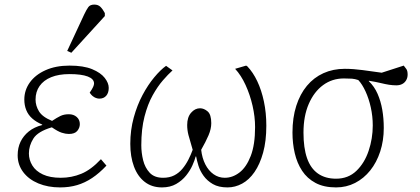

<svg xmlns="http://www.w3.org/2000/svg" viewBox="-20 -803 1833 837"><path d="M242 14Q189 14 147 -3.5Q105 -21 81 -53Q57 -85 57 -126Q57 -159 69.5 -185Q82 -211 105.5 -230Q129 -249 164 -258V-260Q138 -271 120.5 -286.5Q103 -302 94.5 -323Q86 -344 86 -369Q86 -410 110 -443.5Q134 -477 178.5 -497Q223 -517 283 -517Q344 -517 381.5 -501.5Q419 -486 436.5 -463.5Q454 -441 454 -420Q454 -398 443 -385.5Q432 -373 413 -373Q406 -373 398 -376Q390 -379 383.5 -384.5Q377 -390 371 -399Q382 -415 386 -424Q390 -433 390 -439Q390 -459 362.5 -469.5Q335 -480 283 -480Q236 -480 203 -466.5Q170 -453 152.5 -428Q135 -403 135 -369Q135 -342 150 -317.5Q165 -293 207 -276Q228 -290 243.5 -297.5Q259 -305 280 -305Q301 -305 314.5 -293Q328 -281 328 -262Q328 -246 317 -232.5Q306 -219 280 -219Q266 -219 249 -224.5Q232 -230 206 -248Q145 -230 125.5 -199Q106 -168 106 -134Q106 -106 121 -81.5Q136 -57 167 -42.5Q198 -28 245 -28Q292 -28 334.5 -45.5Q377 -63 420 -109L444 -81Q413 -48 381.5 -27Q350 -6 316 4Q282 14 242 14ZM291 -573 273 -581 347 -740Q357 -761 365 -772Q373 -783 391 -783Q408 -783 418 -773Q428 -763 437 -746V-733Z M686 14Q642 14 611 -10Q580 -34 564 -77Q548 -120 548 -176Q548 -236 563 -290.5Q578 -345 601.5 -389Q625 -433 652.5 -466Q680 -499 704 -516L732 -496Q713 -479 690 -452.5Q667 -426 645.5 -387.5Q624 -349 610 -295Q596 -241 596 -170Q596 -137 604 -104.5Q612 -72 632.5 -50Q653 -28 691 -28Q719 -28 739.5 -38.5Q760 -49 775 -67Q790 -85 801 -106.5Q812 -128 820 -150Q807 -193 801.5 -214.5Q796 -236 796 -258Q796 -292 813 -311.5Q830 -331 852 -331Q869 -331 885 -317.5Q901 -304 901 -266Q901 -241 889 -213Q877 -185 857 -150Q861 -114 875 -86.5Q889 -59 911 -43.5Q933 -28 960 -28Q994 -28 1024 -51Q1054 -74 1073 -123Q1092 -172 1092 -249Q1092 -294 1081 -342Q1070 -390 1050.5 -432.5Q1031 -475 1005 -503L1053 -517L1058 -514Q1083 -488 1101.5 -449Q1120 -410 1130.5 -360.5Q1141 -311 1141 -255Q1141 -188 1127 -137.5Q1113 -87 1089.5 -53Q1066 -19 1035.5 -2.5Q1005 14 972 14Q933 14 908 -0.5Q883 -15 867.5 -36.5Q852 -58 845 -81Q838 -104 835 -121H833Q829 -105 819 -82.5Q809 -60 791.5 -38Q774 -16 748 -1Q722 14 686 14Z M1445 14Q1392 14 1355.5 -5.5Q1319 -25 1297 -58.5Q1275 -92 1265 -135Q1255 -178 1255 -225Q1255 -290 1271.5 -341.5Q1288 -393 1318 -429Q1348 -465 1390 -484Q1432 -503 1483 -503Q1503 -503 1522 -501.5Q1541 -500 1560.5 -497.5Q1580 -495 1600.5 -492Q1621 -489 1644 -486L1740 -517Q1746 -510 1751.5 -502Q1757 -494 1757 -478Q1757 -464 1750.5 -453Q1744 -442 1733 -436.5Q1722 -431 1708 -431Q1692 -431 1676 -433.5Q1660 -436 1639.5 -441Q1619 -446 1588 -451V-449Q1612 -426 1626 -394Q1640 -362 1646.5 -324.5Q1653 -287 1653 -245Q1653 -190 1637.5 -142.5Q1622 -95 1594 -60Q1566 -25 1528 -5.5Q1490 14 1445 14ZM1445 -24Q1498 -24 1533.5 -58Q1569 -92 1587 -145.5Q1605 -199 1605 -256Q1605 -296 1596.5 -334.5Q1588 -373 1573.5 -404.5Q1559 -436 1542 -454Q1527 -459 1514.5 -460Q1502 -461 1479 -461Q1428 -461 1388.5 -432Q1349 -403 1326 -350Q1303 -297 1303 -225Q1303 -158 1318.5 -113.5Q1334 -69 1366 -46.5Q1398 -24 1445 -24Z"/></svg>

Font: Literata ExtraLight
Style: Italic
Weight: 250
Italic angle: -2°
Designer: Latin by Veronika Burian and Jose Scaglione. Greek by Irene Vlachou. Cyrillic by Vera Evstafieva
Foundry: TypeTogether
Version: Version 3.002